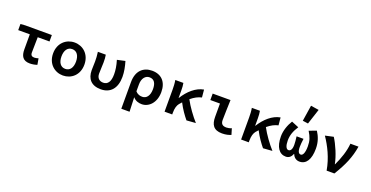

<svg xmlns="http://www.w3.org/2000/svg" viewBox="-35 -2025 6369 3300"><g transform="rotate(20 3150.0 -375.0)"><path d="M276 -183C276 -61 318 14 445 14C496 14 542 4 578 -9L558 -121C528 -112 508 -107 484 -107C441 -107 416 -125 416 -176C416 -254 418 -355 421 -457H636V-575H149L64 -569V-457H276Z M764 -287C764 -96 899 14 1050 14C1202 14 1336 -96 1336 -287C1336 -478 1202 -589 1050 -589C899 -589 764 -478 764 -287ZM1183 -287C1183 -178 1136 -107 1050 -107C964 -107 917 -178 917 -287C917 -396 964 -468 1050 -468C1136 -468 1183 -396 1183 -287Z M1486 -242C1486 -85 1569 14 1743 14C1921 14 2023 -107 2023 -313C2023 -405 2004 -499 1977 -589L1832 -557C1862 -458 1873 -379 1873 -305C1873 -168 1824 -107 1744 -107C1678 -107 1626 -146 1626 -230C1626 -299 1633 -386 1633 -435C1633 -488 1631 -535 1623 -575H1478C1488 -513 1490 -450 1490 -403C1490 -350 1486 -295 1486 -242Z M2191 -281V207H2342C2338 117 2335 38 2332 -55C2377 -1 2437 14 2493 14C2619 14 2740 -99 2740 -297C2740 -480 2640 -589 2468 -589C2312 -589 2191 -492 2191 -281ZM2588 -295C2588 -170 2530 -109 2460 -109C2418 -109 2375 -116 2333 -164V-291C2333 -402 2390 -467 2464 -467C2549 -467 2588 -405 2588 -295Z M3480 0C3397 -92 3295 -231 3234 -347C3302 -403 3362 -434 3428 -449L3415 -589C3272 -564 3146 -450 3057 -306H3053V-435C3053 -488 3050 -540 3042 -575H2894C2905 -517 2907 -450 2907 -403V0H3047V-33C3047 -115 3065 -170 3094 -206C3108 -223 3122 -238 3136 -253C3191 -145 3258 -53 3312 12Z M3754 -215C3754 -73 3805 14 3960 14C4034 14 4084 -1 4124 -18L4091 -128C4059 -114 4022 -107 3998 -107C3928 -107 3894 -135 3894 -208C3894 -302 3901 -453 3904 -575H3578V-457H3754Z M4880 0C4797 -92 4695 -231 4634 -347C4702 -403 4762 -434 4828 -449L4815 -589C4672 -564 4546 -450 4457 -306H4453V-435C4453 -488 4450 -540 4442 -575H4294C4305 -517 4307 -450 4307 -403V0H4447V-33C4447 -115 4465 -170 4494 -206C4508 -223 4522 -238 4536 -253C4591 -145 4658 -53 4712 12Z M5193 -666 5293 -652 5385 -934 5238 -957ZM4931 -286C4931 -90 5009 14 5126 14C5178 14 5220 -12 5245 -78H5250C5276 -12 5325 14 5378 14C5499 14 5569 -94 5569 -290C5569 -413 5533 -504 5479 -589L5346 -539C5404 -445 5425 -381 5425 -281C5425 -166 5397 -107 5358 -107C5323 -107 5298 -137 5298 -226C5298 -277 5303 -312 5311 -378H5184C5192 -312 5197 -277 5197 -226C5197 -143 5171 -107 5133 -107C5091 -107 5066 -165 5066 -258C5066 -360 5097 -439 5158 -534L5025 -589C4970 -502 4931 -390 4931 -286Z M5637 -556C5735 -412 5834 -220 5871 0H6013C6143 -212 6212 -372 6245 -575H6097C6086 -436 6035 -289 5970 -152H5966C5940 -291 5860 -478 5788 -589Z"/></g></svg>

Font: Kawkab Mono
Style: Bold
Weight: 700
Monospace: yes
Designer: Abdullah Arif
Foundry: Abdullah Arif
Version: Version 1.000;PS 000.500;hotconv 1.0.88;makeotf.lib2.5.64775